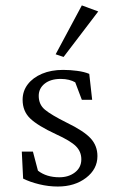

<svg xmlns="http://www.w3.org/2000/svg" viewBox="-20 -681 428 709"><path d="M193.4 7.8Q159.2 7.8 125 -0.5Q90.8 -8.8 65.4 -21.5L60.5 -121.1H101.6L120.1 -50.8Q151.4 -26.4 199.2 -26.4Q233.4 -26.4 256.8 -44.4Q280.3 -62.5 280.3 -92.8Q280.3 -121.1 260.3 -141.1Q240.2 -161.1 186.5 -185.5Q119.1 -216.8 91.3 -243.7Q63.5 -270.5 63.5 -312.5Q63.5 -344.7 82.5 -369.6Q101.6 -394.5 135.3 -408.7Q168.9 -422.9 212.9 -422.9Q238.3 -422.9 264.6 -419.4Q291 -416 309.6 -408.2L320.3 -312.5H282.2L257.8 -377Q248 -382.8 234.4 -386.2Q220.7 -389.6 204.1 -389.6Q167 -389.6 145 -372.1Q123 -354.5 123 -327.1Q123 -294.9 146 -275.9Q168.9 -256.8 225.6 -228.5Q290 -197.3 314.9 -169.9Q339.8 -142.6 339.8 -104.5Q339.8 -56.6 297.9 -24.4Q255.9 7.8 193.4 7.8ZM214.8 -470.7 185.5 -480.5 282.2 -661.1 342.8 -638.7Z"/></svg>

Font: Crimson Pro ExtraLight
Style: Regular
Weight: 250
Designer: Jacques Le Bailly
Foundry: Baron von Fonthausen
Version: Version 1.003